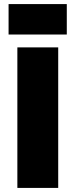

<svg xmlns="http://www.w3.org/2000/svg" viewBox="-20 -920 370 940"><path d="M65 -688H265V0H65ZM22 -900H307V-751H22Z"/></svg>

Font: Saira Stencil One
Style: Regular
Weight: 400
Designer: Hector Gatti with collaboration of the Omnibus-Type team
Foundry: Omnibus-Type
Version: Version 1.004